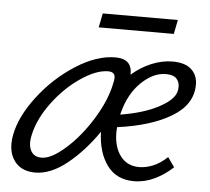

<svg xmlns="http://www.w3.org/2000/svg" viewBox="-46 -618 737 675"><g transform="rotate(5 323.0 -280.0)"><path d="M10 -85Q10 -100 13 -115Q25 -181 79.5 -252.5Q134 -324 208 -371.5Q282 -419 348 -419Q408 -419 406 -363Q438 -391 475.5 -406.5Q513 -422 550 -422Q593 -422 615.5 -402Q638 -382 638 -348Q638 -278 566 -234.5Q494 -191 375 -175L374 -157Q374 -105 398 -73.5Q422 -42 464 -42Q488 -42 513.5 -52.5Q539 -63 563 -86L587 -52Q557 -24 522 -7.5Q487 9 450 9Q388 9 355 -36.5Q322 -82 320 -154Q271 -83 213.5 -37Q156 9 102 9Q58 9 34 -17Q10 -43 10 -85ZM348 -327Q351 -339 351 -347Q351 -368 327 -368Q285 -368 230.5 -331Q176 -294 133 -236Q90 -178 78 -120Q75 -107 75 -96Q75 -72 86.5 -58.5Q98 -45 119 -45Q154 -45 204 -89.5Q254 -134 295 -200.5Q336 -267 348 -327ZM290 -569H555L545 -519H280ZM576 -319Q578 -324 578 -336Q578 -353 567 -364.5Q556 -376 530 -376Q486 -376 444 -336Q402 -296 384 -228L382 -220Q463 -233 516 -261Q569 -289 576 -319Z"/></g></svg>

Font: LXGW Bright GB
Style: Italic
Weight: 400
Italic angle: -12°
Designer: Christian Thalmann (Catharsis Fonts)
Foundry: LXGW / Christian Thalmann (Catharsis Fonts) / Fontworks Inc.
Version: Version 5.510